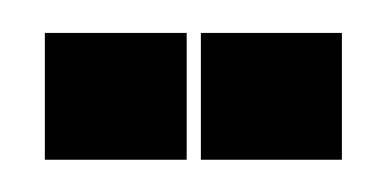

<svg xmlns="http://www.w3.org/2000/svg" viewBox="-20 -808 240 119"><path d="M95.7 -709H7.8V-787.6H95.7ZM191.9 -709H104.5V-787.6H191.9Z"/></svg>

Font: Silence
Style: Regular
Weight: 400
Designer: Lilo Joris
Foundry: Lilo Joris
Version: Version 1.035;Fontself Maker 3.5.7